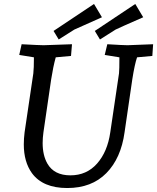

<svg xmlns="http://www.w3.org/2000/svg" viewBox="-20 -933 792 968"><path d="M141 -60Q100 -117 100 -205Q100 -234 104 -266L148 -563Q151 -588 151 -644L77 -656L89 -710Q180 -705 200 -705L343 -710L338 -651L261 -644Q248 -597 238 -533L199 -266Q195 -237 195 -212Q195 -150 219 -108Q253 -49 335 -49Q417 -49 469.5 -108.5Q522 -168 536 -266L580 -563Q582 -580 582 -644L508 -656L521 -710Q602 -705 623 -705L752 -710L748 -651L671 -644Q659 -609 647 -533L608 -266Q590 -135 516 -60Q442 15 319 15Q196 15 141 -60ZM454 -913 494 -846Q374 -793 355 -784L276 -734L250 -777ZM662 -913 702 -846Q581 -793 563 -784L484 -734L458 -777Z"/></svg>

Font: Andada SC
Style: Italic
Weight: 400
Italic angle: -8.29999°
Designer: Carolina Giovagnoli
Foundry: Carolina Giovagnoli
Version: Version 1.003